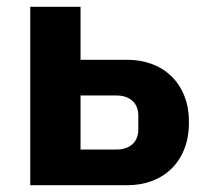

<svg xmlns="http://www.w3.org/2000/svg" viewBox="-20 -545 601 565"><path d="M69 -525H217V-369H355Q393 -369 426 -357Q459 -345 483.5 -321.5Q508 -298 522 -264Q536 -230 536 -185Q536 -140 522 -105.5Q508 -71 483.5 -47.5Q459 -24 426 -12Q393 0 355 0H69ZM323 -105Q352 -105 369.5 -120.5Q387 -136 387 -165V-204Q387 -233 369.5 -248.5Q352 -264 323 -264H217V-105Z"/></svg>

Font: Aneliza ExtraBold
Style: Regular
Weight: 800
Designer: Mike Abbink, Paul van der Laan, Pieter van Rosmalen
Foundry: Bold Monday
Version: Version 3.001;September 8, 2019;FontCreator 11.5.0.2425 64-b